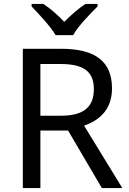

<svg xmlns="http://www.w3.org/2000/svg" viewBox="-20 -964 662 984"><path d="M265 -784H355C379 -829 442 -893 480 -931V-944H418C383 -921 345 -888 309 -852C276 -888 237 -921 202 -944H142V-931C178 -893 239 -829 265 -784ZM294 -714H97V0H187V-295H329L502 0H607L411 -320C483 -345 554 -397 554 -511C554 -647 471 -714 294 -714ZM289 -636C406 -636 461 -600 461 -507C461 -417 410 -371 294 -371H187V-636Z"/></svg>

Font: Noto Sans Inscriptional Parthian
Style: Regular
Weight: 400
Designer: Monotype Design Team
Foundry: Monotype Imaging Inc.
Version: Version 2.003